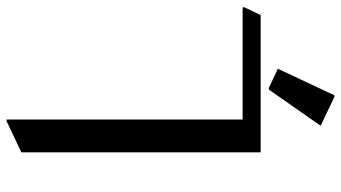

<svg xmlns="http://www.w3.org/2000/svg" viewBox="-242 -554 1017 572"><g transform="rotate(-90 266.0 -268.5)"><path d="M97.7 0V-712.9L190.4 -756.8H195.3V-53.7H529.8V-48.8L506.8 0ZM267.6 219.7H262.7L176.8 178.7L284.7 24.4H289.6L346.7 51.3Z"/></g></svg>

Font: Nova Slim
Style: Book
Weight: 400
Version: Version 2.000